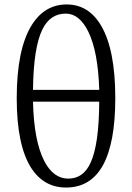

<svg xmlns="http://www.w3.org/2000/svg" viewBox="-20 -827 592 861"><path d="M276 14Q178 14 121 -72Q55 -174 55 -386Q55 -606 122 -714Q180 -807 279 -807Q378 -807 434 -711Q497 -603 497 -387Q497 14 276 14ZM286 -26Q354 -26 386 -97Q424 -178 425 -371H128Q132 -196 178 -106Q219 -26 286 -26ZM128 -424H425Q420 -595 376 -685Q336 -766 275 -766Q205 -766 170 -695Q130 -613 128 -424Z"/></svg>

Font: Cactus Classical Serif
Style: Regular
Weight: 400
Designer: Henry Chan (via Glyphwiki)、田海東、宇文滿月
Foundry: Moonlit Owen
Version: Version 1.000